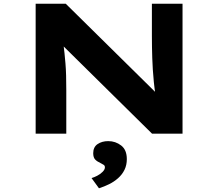

<svg xmlns="http://www.w3.org/2000/svg" viewBox="-20 -720 1175 1034"><path d="M172 0V-700H334L841 -200L818 -205Q812 -243 808.5 -278Q805 -313 803 -345Q801 -377 800 -407Q799 -437 798.5 -467Q798 -497 798 -527V-700H963V0H799L276 -516L317 -509Q320 -494 322.5 -475Q325 -456 327.5 -432Q330 -408 332.5 -378.5Q335 -349 336 -313Q337 -277 337 -234V0ZM513 294 473 239Q487 235 503.5 226.5Q520 218 532.5 205.5Q545 193 545 181Q545 172 538 167.5Q531 163 521 158Q503 150 492.5 139Q482 128 482 105Q482 72 505.5 56Q529 40 563 40Q602 40 632.5 63.5Q663 87 663 137Q663 169 650.5 194.5Q638 220 616 239.5Q594 259 567.5 272Q541 285 513 294Z"/></svg>

Font: Lexend Zetta
Style: Bold
Weight: 700
Designer: Bonnie Shaver-Troup, Thomas Jockin
Foundry: Lexend
Version: Version 1.007